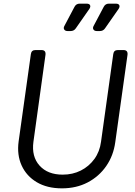

<svg xmlns="http://www.w3.org/2000/svg" viewBox="-20 -1019 740 1051"><path d="M319 12Q238 12 181.5 -21.5Q125 -55 98.5 -113Q72 -171 82 -245L149 -723Q152 -745 174 -745H207Q232 -745 229 -719L163 -243Q152 -162 196.5 -112.5Q241 -63 323 -63Q378 -63 422.5 -85.5Q467 -108 496.5 -148.5Q526 -189 533 -243L600 -723Q603 -745 625 -745H656Q681 -745 678 -719L611 -241Q601 -167 561.5 -110Q522 -53 460 -20.5Q398 12 319 12ZM350 -849Q337 -849 331.5 -857.5Q326 -866 333 -878L388 -982Q397 -999 416 -999H454Q469 -999 473 -990.5Q477 -982 469 -970L395 -864Q385 -849 366 -849ZM510 -849Q497 -849 491.5 -857.5Q486 -866 493 -878L548 -982Q557 -999 576 -999H614Q629 -999 633 -990.5Q637 -982 629 -970L555 -864Q545 -849 526 -849Z"/></svg>

Font: Pitagon Sans Text
Style: Italic
Weight: 400
Italic angle: -8°
Designer: Travis Tran
Foundry: Pitagon
Version: Version 1.001; ttfautohint (v1.8.4.7-5d5b);gftools[0.9.26]